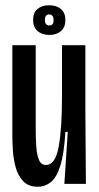

<svg xmlns="http://www.w3.org/2000/svg" viewBox="-20 -700 377 731"><path d="M124 11Q88 11 68 -10.5Q48 -32 39.5 -63.5Q31 -95 29 -127.5Q27 -160 27 -183V-528H116V-206Q116 -173 118 -142.5Q120 -112 128 -92Q136 -72 155 -72Q191 -72 203.5 -142Q216 -212 216 -330V-528H305V-281L307 0H225L238 -198H229Q224 -114 209.5 -68.5Q195 -23 173 -6Q151 11 124 11ZM168 -567Q140 -567 123 -582Q106 -597 106 -624Q106 -652 123 -666Q140 -680 167 -680Q195 -680 212 -665.5Q229 -651 229 -624Q229 -596 212 -581.5Q195 -567 168 -567ZM168 -603Q184 -603 184 -623Q184 -645 167 -645Q151 -645 151 -624Q151 -603 168 -603Z"/></svg>

Font: Bricolage Grotesque 48pt Condensed
Style: Regular
Weight: 400
Width: 3
Designer: Mathieu Triay
Foundry: Atelier Triay
Version: Version 1.000; ttfautohint (v1.8.4.7-5d5b);gftools[0.9.32]